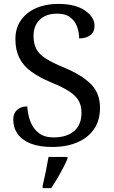

<svg xmlns="http://www.w3.org/2000/svg" viewBox="-20 -744 584 985"><path d="M247 10Q182 10 137.5 -7.5Q93 -25 70.5 -57Q48 -89 48 -131Q48 -151 56.5 -166Q65 -181 81 -189.5Q97 -198 120 -198Q122 -157 136 -120.5Q150 -84 179 -61.5Q208 -39 255 -39Q322 -39 360 -71.5Q398 -104 398 -165Q398 -202 383.5 -227.5Q369 -253 335.5 -275Q302 -297 243 -321Q181 -347 140 -377Q99 -407 79 -447.5Q59 -488 59 -543Q59 -600 87.5 -640.5Q116 -681 165.5 -702.5Q215 -724 278 -724Q367 -724 416 -690Q465 -656 465 -612Q465 -580 443.5 -563.5Q422 -547 386 -547Q386 -578 375.5 -607Q365 -636 340.5 -655Q316 -674 274 -674Q216 -674 184 -643Q152 -612 152 -560Q152 -520 166.5 -492.5Q181 -465 215 -443.5Q249 -422 307 -398Q395 -362 444 -315Q493 -268 493 -191Q493 -127 463 -82.5Q433 -38 377.5 -14Q322 10 247 10ZM199 208Q207 175 215 136Q223 97 229 61H326V71Q317 92 303 119Q289 146 273 173Q257 200 243 221H199Z"/></svg>

Font: Noto Serif Khojki
Style: Regular
Weight: 400
Designer: Juan Bruce
Version: Version 2.002